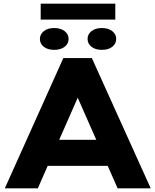

<svg xmlns="http://www.w3.org/2000/svg" viewBox="-20 -1028 848 1048"><path d="M186.5 0H6.3L325.7 -710.9H481.4L802.7 0H622.1L567.9 -122.6H240.2ZM303.2 -265.1H505.4L404.3 -494.6ZM609.4 -1007.8V-920.9H202.1V-1007.8ZM197.8 -815.4Q197.8 -840.8 219 -857.9Q240.2 -875 275.9 -875Q311.5 -875 333 -857.9Q354.5 -840.8 354.5 -815.4Q354.5 -789.6 333 -772.7Q311.5 -755.9 275.9 -755.9Q240.2 -755.9 219 -772.7Q197.8 -789.6 197.8 -815.4ZM458 -815.4Q458 -840.8 479.2 -857.9Q500.5 -875 536.1 -875Q571.8 -875 593 -857.9Q614.3 -840.8 614.3 -815.4Q614.3 -789.6 593 -772.7Q571.8 -755.9 536.1 -755.9Q500.5 -755.9 479.2 -772.7Q458 -789.6 458 -815.4Z"/></svg>

Font: Bert Sans Black
Style: Regular
Weight: 900
Designer: Christian Robertson, Adam Twardoch, & Cristiano Sobral
Foundry: Google
Version: Version 12.135;January 10, 2020;FontCreator 12.0.0.2547 64-b